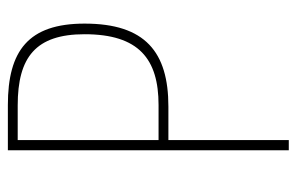

<svg xmlns="http://www.w3.org/2000/svg" viewBox="-153 -601 754 488"><g transform="rotate(-90 224.0 -357.0)"><path d="M201 -714H86V0H112V-306H197C336 -306 408 -365 408 -519C408 -662 339 -714 201 -714ZM200 -689C323 -689 381 -643 381 -519C381 -381 318 -331 201 -331H112V-689Z"/></g></svg>

Font: Noto Sans Devanagari Condensed Thin
Style: Regular
Weight: 100
Width: 3
Designer: Jelle Bosma - Monotype Design Team
Foundry: Monotype Imaging Inc.
Version: Version 2.004